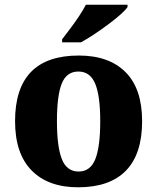

<svg xmlns="http://www.w3.org/2000/svg" viewBox="-20 -786 668 816"><path d="M44 -271Q44 -550 315 -550Q443 -550 513.5 -479.5Q584 -409 584 -271Q584 -131 515 -60.5Q446 10 312 10Q185 10 114.5 -61.5Q44 -133 44 -271ZM406 -271Q406 -379 384.5 -430.5Q363 -482 313 -482Q263 -482 242.5 -431Q222 -380 222 -271Q222 -162 243 -109.5Q264 -57 314 -57Q364 -57 385 -109.5Q406 -162 406 -271ZM244 -619Q249 -626 272.5 -656.5Q296 -687 315.5 -716.5Q335 -746 345 -766H522V-756Q504 -730 439.5 -682Q375 -634 324 -606H244Z"/></svg>

Font: Noto Serif ExtraBold
Style: Regular
Weight: 800
Designer: Monotype Design Team
Foundry: Monotype Imaging Inc.
Version: Version 1.001